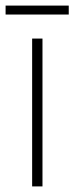

<svg xmlns="http://www.w3.org/2000/svg" viewBox="-39 -667 266 687"><path d="M113 0H76V-529H113ZM207 -647V-615H-19V-647Z"/></svg>

Font: Noto Sans Sinhala Condensed ExtraLight
Style: Regular
Weight: 200
Width: 3
Designer: Jelle Bosma - Monotype Design Team
Foundry: Monotype Imaging Inc.
Version: Version 2.006; ttfautohint (v1.8.4.7-5d5b)